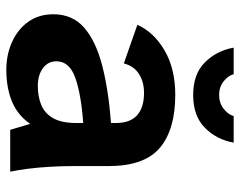

<svg xmlns="http://www.w3.org/2000/svg" viewBox="-94 -634 741 592"><g transform="rotate(90 276.0 -338.5)"><path d="M195.9 12Q148.9 12 109.8 -5.7Q70.7 -23.4 47.6 -55.7Q24.5 -88.1 24.5 -133.1Q24.5 -192.1 65.9 -228.1Q107.3 -264.1 183 -283.7Q258.7 -303.2 359.8 -310.8V-325.5Q359.8 -369.6 336 -391.1Q312.1 -412.6 266.9 -412.6Q233.1 -412.6 208.6 -397Q184.1 -381.4 176.1 -350.3L56.9 -392.1Q80.1 -443.4 136.5 -476.2Q192.9 -508.9 272.9 -508.9Q379.9 -508.9 436.3 -461.4Q492.6 -413.9 492.6 -303V-192.7Q492.6 -159 494.7 -122.7Q496.8 -86.3 500.9 -54.3Q505 -22.4 509.8 0H380.8L362.4 -61.5Q335.8 -22.9 293.4 -5.4Q251.1 12 195.9 12ZM245.7 -85.1Q278.4 -85.1 304.3 -95.8Q330.2 -106.6 345 -132.6Q359.8 -158.6 359.8 -204V-225.1Q269.4 -218.4 219.5 -200.3Q169.5 -182.2 169.5 -142.4Q169.5 -116.5 190.7 -100.8Q211.9 -85.1 245.7 -85.1ZM273.4 -564.1Q208.7 -564.1 172.7 -600.3Q136.8 -636.4 127.4 -689H209.2Q214 -671.7 231.4 -657.9Q248.9 -644.1 273.4 -644.1Q297.8 -644.1 315.7 -657.9Q333.5 -671.7 338.4 -689H420.2Q411.1 -636.4 374.5 -600.3Q338 -564.1 273.4 -564.1Z"/></g></svg>

Font: Atkinson Hyperlegible Next
Style: Regular
Weight: 400
Designer: Elliott Scott, Megan Eiswerth, Linus Boman, Theodore Petrosky, Letters from Sweden
Foundry: Applied Design Works, Letters from Sweden
Version: Version 2.001